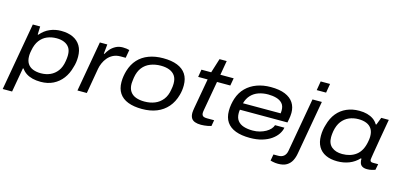

<svg xmlns="http://www.w3.org/2000/svg" viewBox="-79 -1236 4039 1939"><g transform="rotate(15 1941.0 -266.5)"><path d="M-2 181 123 -527H200L197 -442H204Q246 -492 301 -515.5Q356 -539 417 -539Q491 -539 542.5 -514.5Q594 -490 621.5 -443.5Q649 -397 649 -329Q649 -301 645 -273Q641 -245 632 -218Q614 -148 575 -96.5Q536 -45 479 -16.5Q422 12 348 12Q301 12 263 2.5Q225 -7 196 -26Q167 -45 148 -73H141L96 181ZM328 -72Q381 -72 425 -91.5Q469 -111 499.5 -151.5Q530 -192 540 -256Q543 -274 544 -285Q545 -296 545.5 -304.5Q546 -313 546 -320Q546 -368 526.5 -397Q507 -426 472.5 -440.5Q438 -455 393 -455Q338 -455 293.5 -436Q249 -417 218.5 -376.5Q188 -336 176 -270Q173 -255 171.5 -244.5Q170 -234 169.5 -225.5Q169 -217 169 -210Q169 -162 188.5 -131.5Q208 -101 244 -86.5Q280 -72 328 -72Z M731 0 824 -527H902L892 -428H899Q911 -452 932.5 -477.5Q954 -503 987 -521Q1020 -539 1062 -539Q1082 -539 1100 -536.5Q1118 -534 1131 -530L1116 -445H1063Q1018 -445 985 -428Q952 -411 929.5 -384Q907 -357 893.5 -325.5Q880 -294 875 -265L829 0Z M1408 12Q1321 12 1260.5 -11.5Q1200 -35 1169 -82Q1138 -129 1138 -198Q1138 -231 1143 -261Q1148 -291 1156 -318Q1178 -391 1223 -440Q1268 -489 1334.5 -514Q1401 -539 1485 -539Q1573 -539 1633 -515Q1693 -491 1724 -444Q1755 -397 1755 -327Q1755 -300 1751.5 -274.5Q1748 -249 1741 -225Q1720 -148 1674 -95Q1628 -42 1561 -15Q1494 12 1408 12ZM1412 -67Q1471 -67 1519.5 -86.5Q1568 -106 1601 -147.5Q1634 -189 1644 -254Q1648 -272 1649 -284.5Q1650 -297 1650.5 -305Q1651 -313 1651 -320Q1651 -369 1630 -399.5Q1609 -430 1571 -445Q1533 -460 1481 -460Q1422 -460 1372.5 -440.5Q1323 -421 1291 -380Q1259 -339 1248 -274Q1245 -255 1244 -243Q1243 -231 1242 -222.5Q1241 -214 1241 -207Q1241 -159 1262 -127.5Q1283 -96 1321.5 -81.5Q1360 -67 1412 -67Z M2025 12Q1987 12 1961 2.5Q1935 -7 1922.5 -28Q1910 -49 1910 -83Q1910 -94 1912 -107Q1914 -120 1916 -134L1972 -448H1873L1886 -527H1988L2035 -677H2110L2084 -527H2223L2209 -448H2070L2016 -143Q2014 -133 2013 -124.5Q2012 -116 2012 -109Q2012 -88 2024 -77.5Q2036 -67 2070 -67H2142L2131 -4Q2117 1 2098 4.5Q2079 8 2059.5 10Q2040 12 2025 12Z M2535 12Q2447 12 2386 -11Q2325 -34 2293 -80.5Q2261 -127 2261 -198Q2261 -234 2267 -267Q2273 -300 2282 -328Q2305 -398 2352 -444.5Q2399 -491 2464.5 -515Q2530 -539 2609 -539Q2701 -539 2760 -514.5Q2819 -490 2848 -445.5Q2877 -401 2877 -341Q2877 -328 2875 -307Q2873 -286 2863 -237H2366Q2364 -227 2363.5 -218Q2363 -209 2363 -201Q2363 -152 2386 -122.5Q2409 -93 2449.5 -80Q2490 -67 2544 -67Q2583 -67 2617.5 -76.5Q2652 -86 2679.5 -101.5Q2707 -117 2725 -137Q2743 -157 2749 -178H2847Q2841 -143 2818.5 -109.5Q2796 -76 2757 -48.5Q2718 -21 2662.5 -4.5Q2607 12 2535 12ZM2379 -308H2773Q2774 -317 2774.5 -325Q2775 -333 2775 -340Q2775 -386 2751.5 -412Q2728 -438 2688.5 -449Q2649 -460 2603 -460Q2549 -460 2503 -444Q2457 -428 2425 -394Q2393 -360 2379 -308Z M3064 -629 3080 -724H3178L3162 -629ZM2878 191Q2864 191 2849.5 189.5Q2835 188 2822 185Q2809 182 2798 179L2810 112H2860Q2896 112 2918 93.5Q2940 75 2947 39L3047 -527H3145L3045 39Q3038 81 3020 115.5Q3002 150 2968 170.5Q2934 191 2878 191Z M3449 12Q3378 12 3327.5 -12Q3277 -36 3250.5 -82Q3224 -128 3224 -194Q3224 -226 3228.5 -255Q3233 -284 3242 -312Q3262 -387 3303 -437Q3344 -487 3403 -513Q3462 -539 3535 -539Q3581 -539 3617.5 -529Q3654 -519 3682.5 -499.5Q3711 -480 3729 -449H3736L3766 -527H3845L3824 -407Q3815 -358 3807.5 -312.5Q3800 -267 3793.5 -228.5Q3787 -190 3782 -160.5Q3777 -131 3774.5 -113Q3772 -95 3772 -92Q3772 -79 3779 -73Q3786 -67 3802 -67H3857L3845 -5Q3834 -1 3811 5Q3788 11 3761 11Q3729 11 3709.5 -1Q3690 -13 3684 -37Q3681 -46 3680 -56Q3679 -66 3680 -77L3672 -78Q3630 -33 3573 -10.5Q3516 12 3449 12ZM3479 -72Q3521 -72 3557.5 -83Q3594 -94 3623 -116Q3652 -138 3671.5 -173.5Q3691 -209 3700 -257Q3703 -272 3704.5 -283Q3706 -294 3706.5 -302.5Q3707 -311 3707 -318Q3707 -365 3687.5 -395.5Q3668 -426 3632.5 -440.5Q3597 -455 3549 -455Q3495 -455 3450.5 -435.5Q3406 -416 3375.5 -376Q3345 -336 3333 -272Q3330 -255 3329 -243Q3328 -231 3327.5 -223Q3327 -215 3327 -207Q3327 -140 3368.5 -106Q3410 -72 3479 -72Z"/></g></svg>

Font: Archivo Expanded
Style: Italic
Weight: 400
Width: 7
Italic angle: -10°
Designer: Hector Gatti
Foundry: Omnibus-Type
Version: Version 2.001